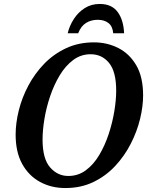

<svg xmlns="http://www.w3.org/2000/svg" viewBox="-20 -939 762 970"><path d="M310 11Q239 11 182 -20Q125 -51 92 -111Q59 -171 59 -259Q59 -317 75 -381.5Q91 -446 123.5 -507Q156 -568 203.5 -617Q251 -666 314 -695.5Q377 -725 455 -725Q521 -725 577.5 -696.5Q634 -668 668.5 -609Q703 -550 703 -457Q703 -401 687.5 -337.5Q672 -274 640.5 -212.5Q609 -151 562 -100.5Q515 -50 452 -19.5Q389 11 310 11ZM325 -50Q375 -50 414 -79Q453 -108 481.5 -156Q510 -204 529 -261.5Q548 -319 557.5 -376.5Q567 -434 567 -481Q567 -577 531 -621Q495 -665 438 -665Q389 -665 350 -636Q311 -607 282 -559Q253 -511 233.5 -453.5Q214 -396 204.5 -338.5Q195 -281 195 -234Q195 -137 233 -93.5Q271 -50 325 -50ZM322 -771Q331 -809 353 -843Q375 -877 408 -898Q441 -919 484 -919Q544 -919 574 -879Q604 -839 607 -771H552Q549 -806 528 -822.5Q507 -839 474 -839Q440 -839 414.5 -823Q389 -807 375 -771Z"/></svg>

Font: Noto Serif SemiCondensed SemiBold
Style: Italic
Weight: 600
Width: 4
Italic angle: -12°
Designer: Monotype Design Team
Foundry: Monotype Imaging Inc.
Version: Version 2.014; ttfautohint (v1.8.4.7-5d5b)